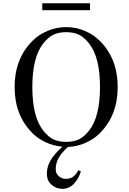

<svg xmlns="http://www.w3.org/2000/svg" viewBox="-20 -894 798 1186"><path d="M241.2 -831.1V-874H536.1V-831.1ZM180.7 -641.6Q219.7 -680.7 274.4 -703.6Q329.1 -726.6 388.7 -726.6Q448.2 -726.6 502.9 -703.6Q557.6 -680.7 596.7 -641.6Q707 -531.2 707 -356.4Q707 -181.6 596.7 -71.3Q559.6 -34.2 507.6 -11.2Q455.6 11.7 399.4 13.7Q359.9 49.8 342 82Q324.2 114.3 324.2 151.4Q324.2 178.2 343.5 194.6Q362.8 210.9 385.7 210.9Q413.1 210.9 430.9 198.2Q448.7 185.5 463.9 157.2L479.5 165Q466.8 209 436.8 240.7Q406.7 272.5 365.2 272.5Q328.6 272.5 299.1 247.8Q269.5 223.1 269.5 177.7Q269.5 136.2 292 97.2Q314.5 58.1 363.3 14.2L362.8 11.7Q310.1 6.8 262.7 -14.9Q215.3 -36.6 180.7 -71.3Q70.3 -181.6 70.3 -356.4Q70.3 -531.2 180.7 -641.6ZM247.1 -87.4Q278.8 -47.4 311.5 -32.5Q344.2 -17.6 388.7 -17.6Q433.1 -17.6 465.8 -32.5Q498.5 -47.4 530.3 -87.4Q597.7 -172.4 597.7 -356.4Q597.7 -540.5 530.3 -625.5Q498.5 -665.5 465.8 -680.4Q433.1 -695.3 388.7 -695.3Q344.2 -695.3 311.5 -680.4Q278.8 -665.5 247.1 -625.5Q179.7 -540.5 179.7 -356.4Q179.7 -172.4 247.1 -87.4Z"/></svg>

Font: Theano Modern
Style: Regular
Weight: 400
Designer: Alexey Kryukov
Version: Version 2.00